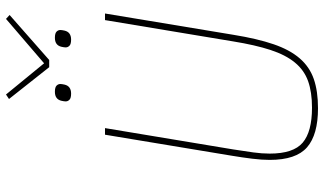

<svg xmlns="http://www.w3.org/2000/svg" viewBox="-240 -828 1080 640"><g transform="rotate(-90 300.0 -508.0)"><path d="M193 -698 122 -271Q116 -233 112 -204Q108 -175 108 -149Q108 -70 144.5 -39Q181 -8 261 -8Q313 -8 349.5 -21Q386 -34 411.5 -65Q437 -96 453.5 -146.5Q470 -197 482 -271L553 -698H575L504 -270Q491 -190 472.5 -136Q454 -82 425.5 -49Q397 -16 356.5 -2Q316 12 259 12Q171 12 129 -24.5Q87 -61 87 -149Q87 -175 91 -207.5Q95 -240 101 -276L171 -698ZM396 -884 290 -1018 305 -1028 409 -901 557 -1028 570 -1016 420 -884ZM308 -811Q293 -811 287.5 -816.5Q282 -822 282 -829Q282 -832 282.5 -835Q283 -838 284 -843Q289 -865 314 -865Q329 -865 334.5 -859.5Q340 -854 340 -847Q340 -844 339.5 -841Q339 -838 338 -833Q333 -811 308 -811ZM488 -811Q473 -811 467.5 -816.5Q462 -822 462 -829Q462 -832 462.5 -835Q463 -838 464 -843Q469 -865 494 -865Q509 -865 514.5 -859.5Q520 -854 520 -847Q520 -844 519.5 -841Q519 -838 518 -833Q513 -811 488 -811Z"/></g></svg>

Font: IBM Plex Mono Thin
Style: Italic
Weight: 100
Italic angle: -9°
Monospace: yes
Designer: Mike Abbink, Paul van der Laan, Pieter van Rosmalen
Foundry: Bold Monday
Version: Version 2.3